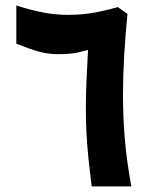

<svg xmlns="http://www.w3.org/2000/svg" viewBox="-20 -669 554 689"><path d="M188 -474.6Q152.3 -474.6 119.1 -483.9Q85.9 -493.2 38.6 -512.2V-649.4Q85 -634.3 130.4 -625Q175.8 -615.7 226.1 -615.7Q274.4 -615.7 317.1 -623.5Q359.9 -631.3 402.8 -643.6L437.5 -619.1Q429.7 -541 425.5 -469Q421.4 -397 421.4 -327.1Q421.4 -244.6 428.2 -166.7Q435.1 -88.9 451.2 0H309.1Q301.8 -57.6 297.1 -103.8Q292.5 -149.9 290.3 -191.9Q288.1 -233.9 288.1 -278.8Q288.1 -325.2 290.3 -378.7Q292.5 -432.1 295.9 -489.7Q256.8 -479 236.1 -476.8Q215.3 -474.6 188 -474.6Z"/></svg>

Font: Vazirmatn RD UI ExtraBold
Style: Regular
Weight: 800
Designer: Saber Rastikerdar
Foundry: Saber Rastikerdar
Version: Version 33.003